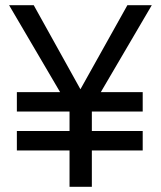

<svg xmlns="http://www.w3.org/2000/svg" viewBox="-20 -720 620 740"><path d="M45 -290H530V-365H45ZM45 -140H530V-215H45ZM471 -700 290 -376 110 -700H15L248 -303V0H334V-306L565 -700Z"/></svg>

Font: Glinicke Jost Regular
Style: Regular
Weight: 400
Version: Version 3.710